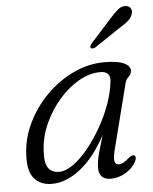

<svg xmlns="http://www.w3.org/2000/svg" viewBox="-51 -725 621 777"><g transform="rotate(-5 259.5 -336.5)"><path d="M393.5 -105.5Q385.5 -73.5 388.5 -59.8Q391.5 -46 406 -46Q422 -46 447 -68Q462.5 -80.5 470 -77Q481 -71 471 -51Q457.5 -25.5 429 -8.2Q400.5 9 368.5 9Q320 9 320 -39.5Q320 -51.5 322.2 -66.2Q324.5 -81 331 -105Q337.5 -129 350 -169.5Q302.5 -81.5 244.5 -36.2Q186.5 9 128.5 9Q83 9 57 -21Q31 -51 35.5 -119.5Q38.5 -185 68.5 -246.5Q98.5 -308 147.2 -356.8Q196 -405.5 256.8 -434.2Q317.5 -463 382.5 -463Q435 -463 461.5 -451Q488 -439 487 -419.5Q486 -405 475.8 -396Q465.5 -387 461.5 -373ZM107 -129Q103.5 -77.5 118.2 -57.2Q133 -37 161.5 -37Q188.5 -37 219.2 -58.8Q250 -80.5 280.2 -117.5Q310.5 -154.5 336.5 -200Q362.5 -245.5 379.5 -293.5Q396.5 -341.5 401 -385Q404.5 -424.5 362.5 -424.5Q319 -424.5 275.2 -399.5Q231.5 -374.5 194.5 -332Q157.5 -289.5 133.8 -236.8Q110 -184 107 -129ZM421.5 -635.5Q441.5 -658.5 457.5 -671.5Q473.5 -684.5 491 -681.5Q505 -679.5 509.8 -668.5Q514.5 -657.5 509 -644.5Q503.5 -630.5 490 -619.2Q476.5 -608 457 -596.5L351 -525.5Q346.5 -523 341.2 -522.5Q336 -522 333.5 -525.5Q330 -529 332.5 -534Q335 -539 339 -544Z"/></g></svg>

Font: Fraunces 9pt S050 Light
Style: Italic
Weight: 300
Italic angle: -16°
Version: Version 1.000; ttfautohint (v1.8.3)